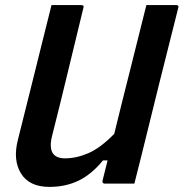

<svg xmlns="http://www.w3.org/2000/svg" viewBox="-20 -720 720 753"><path d="M174 13Q95 13 62.5 -39.5Q30 -92 50 -171Q75 -269 102 -379Q129 -489 157 -600Q163 -625 169.5 -650Q176 -675 182 -700H299Q311 -700 307 -689Q276 -562 245 -433Q214 -304 185 -190Q161 -99 235 -99Q279 -99 326 -119Q373 -139 428 -195Q459 -322 491 -448Q523 -574 554 -700H671Q683 -700 679 -689Q642 -544 606 -398.5Q570 -253 534 -107Q527 -79 520 -51.5Q513 -24 507 0H390Q385 0 383 -3.5Q381 -7 382 -11Q392 -49 402 -91H384Q339 -36 288 -11.5Q237 13 174 13Z"/></svg>

Font: Recursive Sn Lnr St SmB
Style: Italic
Weight: 600
Italic angle: -15°
Version: Version 1.079;hotconv 1.0.112;makeotfexe 2.5.65598; ttfautoh